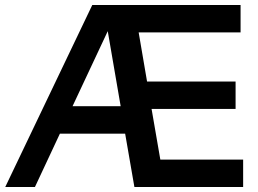

<svg xmlns="http://www.w3.org/2000/svg" viewBox="-20 -750 1035 770"><path d="M944.8 -730V-620.1H536.1L569.8 -422.9H924.8V-313H587.9L623 -109.9H955.1V0H519L481.9 -213.9H220.2L120.1 0H1L350.1 -730ZM271 -324.2H463.9L412.1 -625Z"/></svg>

Font: Nacelle SemiBold
Style: Regular
Weight: 600
Designer: Sora Sagano
Foundry: Sora Sagano
Version: Version 1.000;FEAKit 1.0